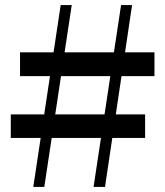

<svg xmlns="http://www.w3.org/2000/svg" viewBox="-20 -742 655 762"><path d="M112.1 0 220.8 -721.9H264.7L155.8 0ZM22.8 -288.1H555.9V-194.7H22.8ZM593.1 -439.8H59.5V-534.2H593.1ZM351.3 0 460.5 -721.9H504.2L396.7 0Z"/></svg>

Font: Noto Serif HK ExtraLight
Style: Regular
Weight: 200
Designer: Ryoko NISHIZUKA 西塚涼子 (kana & ideographs); Frank Grießhammer (Latin, Greek & Cyrillic); Wenlong ZHANG 张文龙 (bopomofo); San
Foundry: Adobe
Version: Version 2.002-H1;hotconv 1.1.0;makeotfexe 2.6.0